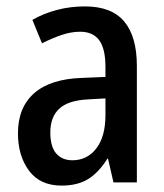

<svg xmlns="http://www.w3.org/2000/svg" viewBox="-20 -569 513 599"><path d="M245 -549Q328 -549 367.5 -502Q407 -455 407 -363V0H334L317 -74H315Q289 -32 256 -11Q223 10 172 10Q105 10 70.5 -36.5Q36 -83 36 -153Q36 -234 87 -278.5Q138 -323 237 -326L309 -329V-360Q309 -417 289.5 -443.5Q270 -470 230 -470Q202 -470 172.5 -460Q143 -450 111 -434L81 -507Q116 -527 157.5 -538Q199 -549 245 -549ZM256 -259Q193 -256 165 -230Q137 -204 137 -156Q137 -111 155.5 -90Q174 -69 206 -69Q252 -69 280.5 -106Q309 -143 309 -210V-262Z"/></svg>

Font: Noto Sans Georgian Condensed Medium
Style: Regular
Weight: 500
Width: 3
Designer: Monotype Design Team, Akaki Razmadze
Foundry: Google LLC
Version: Version 2.005; ttfautohint (v1.8.4.7-5d5b)